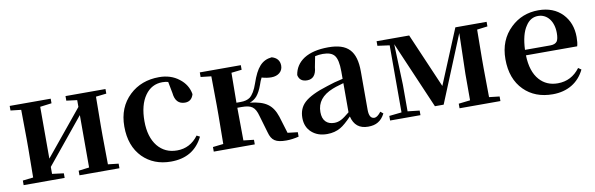

<svg xmlns="http://www.w3.org/2000/svg" viewBox="-43 -906 3958 1277"><g transform="rotate(-10 1936.0 -267.5)"><path d="M316 0V-31L238 -41V-88L488 -394V-40L416 -31V0H686V-31L615 -39C614 -115 613 -180 613 -235V-300C613 -355 614 -420 615 -496L686 -504V-535H416V-504L488 -495V-449L238 -144V-494L316 -504V-535H39V-504L110 -496C111 -420 112 -355 112 -300V-235C112 -180 111 -115 110 -39L39 -31V0Z M1032 16C1135 16 1207 -27 1250 -114L1229 -125C1192 -75 1144 -50 1085 -50C1030 -50 987 -70 954 -110C921 -151 904 -208 904 -279C904 -352 919 -410 949 -452C978 -493 1017 -514 1066 -514C1081 -514 1094 -512 1105 -509L1120 -431C1125 -380 1149 -354 1192 -354C1222 -354 1241 -370 1250 -401C1243 -444 1221 -480 1184 -508C1147 -537 1102 -551 1050 -551C970 -551 903 -526 850 -476C794 -423 766 -354 766 -267C766 -180 791 -110 842 -58C891 -9 955 16 1032 16Z M1812 11C1839 11 1867 7 1896 0V-30L1828 -38L1793 -153C1766 -234 1721 -267 1616 -279C1636 -286 1652 -297 1665 -312C1679 -329 1692 -353 1703 -384C1708 -401 1715 -417 1722 -430C1745 -423 1767 -420 1787 -420C1832 -420 1864 -446 1864 -485C1864 -519 1846 -541 1811 -551C1744 -544 1707 -502 1672 -399C1657 -355 1639 -326 1620 -311C1605 -300 1584 -294 1555 -294H1528C1528 -354 1529 -421 1530 -496L1600 -504V-535H1323V-504L1394 -496C1395 -420 1396 -355 1396 -300V-235C1396 -180 1395 -115 1394 -39L1323 -31V0H1600V-31L1530 -39C1529 -115 1528 -189 1528 -260H1557C1622 -260 1647 -244 1664 -180L1698 -64C1713 -8 1740 11 1812 11Z M2087 16C2122 16 2152 8 2178 -7C2199 -19 2224 -41 2255 -73C2269 -14 2305 15 2364 15C2391 15 2413 10 2431 -1C2450 -12 2465 -29 2478 -54L2460 -69C2443 -47 2428 -36 2415 -36C2391 -36 2379 -56 2379 -96V-354C2379 -494 2324 -551 2193 -551C2124 -551 2069 -538 2028 -512C1988 -486 1965 -450 1958 -405C1964 -374 1984 -359 2018 -359C2057 -359 2079 -385 2083 -436L2097 -508C2115 -512 2132 -514 2149 -514C2187 -514 2213 -505 2228 -486C2243 -467 2251 -431 2251 -379V-328C2210 -319 2173 -309 2142 -298C2067 -275 2014 -249 1984 -221C1956 -195 1942 -161 1942 -118C1942 -77 1956 -44 1983 -20C2010 4 2044 16 2087 16ZM2147 -49C2122 -49 2103 -56 2089 -70C2074 -85 2067 -107 2067 -136C2067 -200 2103 -246 2176 -275C2185 -279 2206 -286 2238 -295C2243 -297 2248 -298 2251 -299V-102C2227 -82 2208 -68 2194 -61C2179 -53 2163 -49 2147 -49Z M2719 0V-31L2639 -40V-220L2629 -495L2824 -42H2883L3068 -493L3061 -219C3061 -160 3061 -100 3061 -40L2983 -31V0H3259V-31L3189 -39C3188 -115 3187 -180 3187 -235V-300C3187 -354 3188 -419 3189 -495L3260 -504V-535H3049L2896 -166L2737 -535H2517V-504L2598 -493V-40L2514 -31V0Z M3611 16C3710 16 3786 -30 3826 -113L3806 -127C3768 -76 3718 -50 3656 -50C3605 -50 3564 -68 3533 -103C3499 -141 3481 -197 3479 -270H3825C3830 -286 3832 -307 3832 -332C3832 -396 3812 -448 3773 -489C3733 -530 3679 -551 3612 -551C3538 -551 3475 -526 3424 -477C3368 -424 3340 -354 3340 -268C3340 -179 3366 -109 3417 -58C3466 -9 3530 16 3611 16ZM3479 -307C3482 -376 3495 -429 3520 -465C3541 -498 3569 -514 3603 -514C3664 -514 3707 -461 3707 -381C3707 -354 3703 -336 3696 -325C3687 -313 3672 -307 3650 -307Z"/></g></svg>

Font: AllPunType Bold
Style: Regular
Weight: 700
Version: 1.0